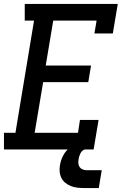

<svg xmlns="http://www.w3.org/2000/svg" viewBox="-21 -755 641 970"><path d="M-1 0V-84H57L151 -651H104V-735H574L549 -586H456L467 -651H248L210 -424H439L425 -340H197L154 -84H373L383 -149H477L452 0ZM478 195H403Q386 195 369 193Q352 191 337 185Q322 179 309.5 169Q297 159 289.5 144.5Q282 130 280.5 113Q279 96 282 79Q286 55 297 33Q308 11 327 -5.5Q346 -22 370 -28.5Q394 -35 417 -35L411 0Q403 0 396 6Q389 12 385.5 19.5Q382 27 379.5 34.5Q377 42 376 50Q374 61 375 71.5Q376 82 382 90Q388 98 398 101.5Q408 105 418 105H493Z"/></svg>

Font: Iosevka Curly Slab MdEx
Style: Italic
Weight: 500
Width: 7
Italic angle: -9°
Monospace: yes
Designer: Belleve Invis
Foundry: Belleve Invis
Version: Version 11.0.0; ttfautohint (v1.8.3)